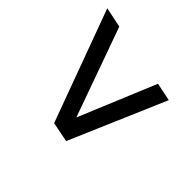

<svg xmlns="http://www.w3.org/2000/svg" viewBox="-99 -740 779 779"><g transform="rotate(-45 291.0 -350.0)"><path d="M575 -570 557 -483 110 -323 119 -368 504 -208 488 -130 76 -307 93 -393Z"/></g></svg>

Font: Montserrat Thin Medium
Style: Italic
Weight: 500
Italic angle: -11.3°
Version: Version 9.000